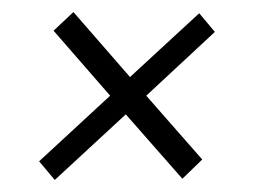

<svg xmlns="http://www.w3.org/2000/svg" viewBox="-20 -433 425 319"><path d="M71 -134 45 -165 163 -274 69 -382 102 -413 196 -305 311 -411 337 -380 223 -274 316 -168 283 -136 189 -243Z"/></svg>

Font: Zilla Slab Light
Style: Italic
Weight: 300
Italic angle: -6°
Designer: Typotheque.com
Foundry: Typotheque type foundry
Version: Version 1.1; 2017; ttfautohint (v1.6)